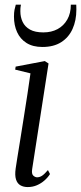

<svg xmlns="http://www.w3.org/2000/svg" viewBox="-20 -766 337 797"><path d="M95 10.5Q77.5 10.5 64.8 3.2Q52 -4 46.5 -21Q41 -38 45 -66.5Q46.5 -77 51.5 -108.5Q56.5 -140 63.8 -184.5Q71 -229 78.8 -278.8Q86.5 -328.5 94 -376.2Q101.5 -424 106.5 -461.5L43 -477L45 -489.5L166 -512.5L181.5 -502.5L113.5 -64Q110.5 -44 118.2 -37Q126 -30 134 -30Q144 -30 153.5 -35.8Q163 -41.5 179 -60L187.5 -43.5Q178.5 -29 164.5 -16.8Q150.5 -4.5 133 3Q115.5 10.5 95 10.5ZM156 -571Q116.5 -571 90.2 -587.5Q64 -604 51 -632.5Q38 -661 38 -697Q38 -714 40.2 -725.2Q42.5 -736.5 45.5 -746.5H67Q66.5 -743.5 65.5 -738Q64.5 -732.5 64.5 -719Q64.5 -695 74 -675Q83.5 -655 104.5 -643.2Q125.5 -631.5 160 -631.5Q193.5 -631.5 219 -645.2Q244.5 -659 259.2 -684.8Q274 -710.5 274 -746.5H296.5Q296.5 -742 296.8 -738Q297 -734 297 -726Q297 -681 281.2 -646Q265.5 -611 234.2 -591Q203 -571 156 -571Z"/></svg>

Font: Merriweather 144pt Light
Style: Italic
Weight: 300
Italic angle: -7.8°
Version: Version 2.101